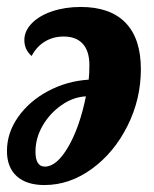

<svg xmlns="http://www.w3.org/2000/svg" viewBox="-20 -526 444 552"><path d="M28 -19.5C46.7 -2.5 73.3 6 108 6C156 6 201.3 -9.5 244 -40.5C286.7 -71.5 320.8 -112.7 346.5 -164C372.2 -215.3 385 -269.7 385 -327C385 -385.7 370.3 -430.2 341 -460.5C311.7 -490.8 268.7 -506 212 -506C182 -506 154.7 -501.8 130 -493.5C105.3 -485.2 85.8 -473.7 71.5 -459C57.2 -444.3 50 -428.3 50 -411C50 -392.3 57 -377 71 -365C80.3 -383 93 -396.8 109 -406.5C125 -416.2 143 -421 163 -421C187 -421 205.3 -414 218 -400C230.7 -386 237 -365.7 237 -339C237 -321.7 236.3 -307.7 235 -297C193 -294.3 154 -283.3 118 -264C82 -244.7 53.3 -219.8 32 -189.5C10.7 -159.2 0 -126.7 0 -92C0 -60.7 9.3 -36.5 28 -19.5ZM176 -103.5C154 -65.8 131.7 -47 109 -47C91 -47 82 -61.3 82 -90C82 -116 88.8 -140.8 102.5 -164.5C116.2 -188.2 134.2 -207.8 156.5 -223.5C178.8 -239.2 202.3 -247.7 227 -249C215 -189.7 198 -141.2 176 -103.5Z"/></svg>

Font: DonutKreme
Style: Regular
Weight: 400
Designer: Impallari Type
Foundry: Impallari Type
Version: Version 2.100